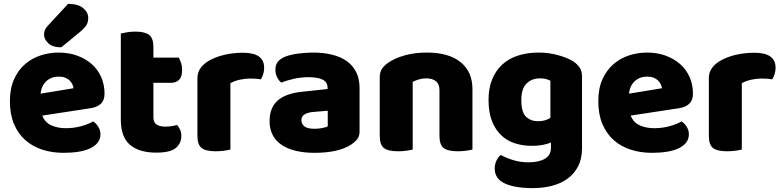

<svg xmlns="http://www.w3.org/2000/svg" viewBox="-20 -772 4034 990"><path d="M198 -176Q212 -140 245 -125.5Q278 -111 319 -111Q361 -111 399 -121.5Q437 -132 460 -146Q476 -136 487 -118Q498 -100 498 -80Q498 -55 484 -37Q470 -19 444.5 -7Q419 5 384 10.5Q349 16 307 16Q248 16 197.5 -0.5Q147 -17 110 -50Q73 -83 52 -133Q31 -183 31 -250Q31 -316 52.5 -363.5Q74 -411 109.5 -441.5Q145 -472 190 -486.5Q235 -501 282 -501Q335 -501 378.5 -485Q422 -469 453.5 -441Q485 -413 502 -374Q519 -335 519 -289Q519 -255 500 -237Q481 -219 447 -214ZM283 -377Q245 -377 219.5 -354Q194 -331 189 -289L359 -317Q358 -327 353 -337.5Q348 -348 339 -357Q330 -366 316 -371.5Q302 -377 283 -377ZM331 -752Q383 -752 409 -730Q435 -708 435 -680Q435 -657 425 -641.5Q415 -626 391 -606L296 -528Q251 -528 229 -549Q207 -570 207 -594Q207 -606 211.5 -617Q216 -628 230 -643Z M786 15Q698 15 650.5 -25Q603 -65 603 -155V-599Q614 -602 634.5 -605.5Q655 -609 678 -609Q727 -609 749 -592Q771 -575 771 -529V-475H902Q908 -464 913.5 -447.5Q919 -431 919 -411Q919 -376 903.5 -360.5Q888 -345 862 -345H771V-167Q771 -141 787.5 -130Q804 -119 834 -119Q849 -119 865 -121.5Q881 -124 893 -128Q902 -117 908.5 -103.5Q915 -90 915 -71Q915 -33 886.5 -9Q858 15 786 15Z M1168 -1Q1157 2 1136.5 5Q1116 8 1092 8Q1042 8 1020 -8.5Q998 -25 998 -72V-369Q998 -398 1013 -419.5Q1028 -441 1054 -457Q1089 -478 1135.5 -489Q1182 -500 1233 -500Q1342 -500 1342 -423Q1342 -405 1337 -389.5Q1332 -374 1325 -363Q1306 -367 1270 -367Q1244 -367 1216.5 -361Q1189 -355 1168 -343Z M1602 -108Q1619 -108 1639.5 -111.5Q1660 -115 1670 -121V-201L1598 -195Q1570 -193 1552 -183Q1534 -173 1534 -153Q1534 -133 1549.5 -120.5Q1565 -108 1602 -108ZM1594 -501Q1648 -501 1692.5 -490Q1737 -479 1768.5 -456.5Q1800 -434 1817 -399.5Q1834 -365 1834 -318V-94Q1834 -68 1819.5 -51.5Q1805 -35 1785 -23Q1720 16 1602 16Q1549 16 1506.5 6Q1464 -4 1433.5 -24Q1403 -44 1386.5 -75Q1370 -106 1370 -147Q1370 -216 1411 -253Q1452 -290 1538 -299L1669 -313V-320Q1669 -349 1643.5 -361.5Q1618 -374 1570 -374Q1533 -374 1496.5 -366Q1460 -358 1431 -346Q1418 -355 1409 -373.5Q1400 -392 1400 -412Q1400 -438 1412.5 -453.5Q1425 -469 1451 -480Q1480 -491 1519.5 -496Q1559 -501 1594 -501Z M2416 -1Q2405 2 2384.5 5Q2364 8 2340 8Q2290 8 2268 -8.5Q2246 -25 2246 -72V-308Q2246 -339 2227.5 -353.5Q2209 -368 2179 -368Q2159 -368 2141.5 -363Q2124 -358 2108 -350V-1Q2097 2 2076.5 5Q2056 8 2032 8Q1982 8 1960 -8.5Q1938 -25 1938 -72V-373Q1938 -400 1949.5 -417Q1961 -434 1981 -448Q2015 -472 2066.5 -486.5Q2118 -501 2181 -501Q2294 -501 2355 -451.5Q2416 -402 2416 -313Z M2821 -37Q2801 -29 2776.5 -24.5Q2752 -20 2722 -20Q2677 -20 2636.5 -32.5Q2596 -45 2565.5 -73.5Q2535 -102 2517 -147Q2499 -192 2499 -257Q2499 -317 2517.5 -362.5Q2536 -408 2569.5 -439Q2603 -470 2651 -485.5Q2699 -501 2758 -501Q2786 -501 2813 -497Q2840 -493 2863.5 -486Q2887 -479 2906 -471Q2925 -463 2938 -454Q2958 -440 2969.5 -422.5Q2981 -405 2981 -378V-7Q2981 46 2961.5 84.5Q2942 123 2907.5 148.5Q2873 174 2826.5 186Q2780 198 2727 198Q2673 198 2632 189.5Q2591 181 2567 165Q2531 141 2531 97Q2531 74 2540.5 55Q2550 36 2562 27Q2591 43 2627.5 54Q2664 65 2704 65Q2757 65 2789 47Q2821 29 2821 -11ZM2754 -147Q2774 -147 2789.5 -151.5Q2805 -156 2818 -164V-356Q2807 -361 2795.5 -364.5Q2784 -368 2765 -368Q2722 -368 2695 -341.5Q2668 -315 2668 -256Q2668 -193 2692.5 -170Q2717 -147 2754 -147Z M3232 -176Q3246 -140 3279 -125.5Q3312 -111 3353 -111Q3395 -111 3433 -121.5Q3471 -132 3494 -146Q3510 -136 3521 -118Q3532 -100 3532 -80Q3532 -55 3518 -37Q3504 -19 3478.5 -7Q3453 5 3418 10.5Q3383 16 3341 16Q3282 16 3231.5 -0.5Q3181 -17 3144 -50Q3107 -83 3086 -133Q3065 -183 3065 -250Q3065 -316 3086.5 -363.5Q3108 -411 3143.5 -441.5Q3179 -472 3224 -486.5Q3269 -501 3316 -501Q3369 -501 3412.5 -485Q3456 -469 3487.5 -441Q3519 -413 3536 -374Q3553 -335 3553 -289Q3553 -255 3534 -237Q3515 -219 3481 -214ZM3317 -377Q3279 -377 3253.5 -354Q3228 -331 3223 -289L3393 -317Q3392 -327 3387 -337.5Q3382 -348 3373 -357Q3364 -366 3350 -371.5Q3336 -377 3317 -377Z M3805 -1Q3794 2 3773.5 5Q3753 8 3729 8Q3679 8 3657 -8.5Q3635 -25 3635 -72V-369Q3635 -398 3650 -419.5Q3665 -441 3691 -457Q3726 -478 3772.5 -489Q3819 -500 3870 -500Q3979 -500 3979 -423Q3979 -405 3974 -389.5Q3969 -374 3962 -363Q3943 -367 3907 -367Q3881 -367 3853.5 -361Q3826 -355 3805 -343Z"/></svg>

Font: Baloo Bhai 2 ExtraBold
Style: Regular
Weight: 800
Designer: Supriya Tembe, Noopur Datye and Ek Type
Foundry: Ek Type
Version: Version 1.640;PS 1.000;hotconv 16.6.51;makeotf.lib2.5.65220;